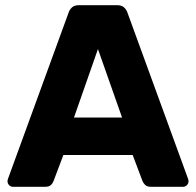

<svg xmlns="http://www.w3.org/2000/svg" viewBox="-20 -720 756 740"><path d="M30.3 0Q21.6 0 15.3 -6.3Q9 -12.6 9 -21.2Q9 -25.6 10.4 -29.8L244.6 -671.9Q248 -682.5 257.3 -691.3Q266.6 -700 283.6 -700H432Q449 -700 458.3 -691.3Q467.6 -682.5 471 -671.9L705.2 -29.8Q706.6 -25.6 706.6 -21.2Q706.6 -12.6 700.3 -6.3Q694 0 685.4 0H562.3Q546.6 0 539.4 -7.4Q532.3 -14.7 529.6 -21.2L491.4 -122.5H224.2L186 -21.2Q183.7 -14.7 176.7 -7.4Q169.6 0 153.4 0ZM265.1 -266.9H450.5L357.5 -530.9Z"/></svg>

Font: Rubik Light
Style: Regular
Weight: 300
Designer: Hubert and Fischer
Foundry: Hubert and Fischer
Version: Version 2.300;gftools[0.9.30]